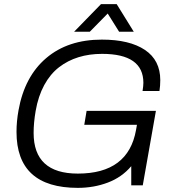

<svg xmlns="http://www.w3.org/2000/svg" viewBox="-20 -888 837 920"><path d="M335 -735.8 463.9 -868.2H539.1L621.1 -735.8H550.8L496.1 -823.2L410.2 -735.8ZM353 12.2Q59.1 12.2 59.1 -255.9Q59.1 -306.6 68.8 -359.9Q97.7 -521.5 201.7 -609.9Q305.7 -698.2 467.8 -698.2Q600.6 -698.2 674.3 -648.9Q748 -599.6 748 -503.9Q748 -477.5 744.1 -452.1H663.1Q667 -476.6 667 -491.2Q667 -629.9 469.2 -629.9Q408.2 -629.9 356.4 -614Q304.7 -598.1 262.7 -565.7Q220.7 -533.2 191.9 -480.2Q163.1 -427.2 150.9 -356.9Q141.1 -300.3 141.1 -251Q141.1 -56.2 353 -56.2Q594.7 -56.2 631.8 -265.1L636.2 -290H383.8L395 -356.9H727.1L664.1 0H608.9V-91.8Q564 -38.6 496.8 -13.2Q429.7 12.2 353 12.2Z"/></svg>

Font: Archivo Light
Style: Italic
Weight: 300
Italic angle: -10°
Designer: Hector Gatti
Foundry: Omnibus-Type
Version: Version 2.001